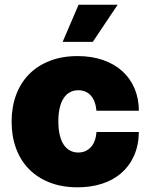

<svg xmlns="http://www.w3.org/2000/svg" viewBox="-20 -793 647 823"><path d="M29.8 -271.3Q29.8 -334.2 49 -386Q68.2 -437.9 104.6 -474.8Q141 -511.7 193.5 -532.1Q246.1 -552.6 312.5 -552.6Q372.5 -552.6 421 -535.9Q469.5 -519.2 503.6 -488.6Q537.6 -458.1 556.3 -414.8Q574.9 -371.4 575.3 -318.2H393.5Q389.6 -361.2 369.1 -383.7Q348.7 -406.2 315.3 -406.2Q296.2 -406.2 280.4 -397.9Q264.6 -389.6 253.4 -373Q242.2 -356.5 236.2 -331.5Q230.1 -306.5 230.1 -272.7Q230.1 -239.3 236.2 -214.1Q242.2 -188.9 253.4 -172.4Q264.6 -155.9 280.4 -147.5Q296.2 -139.2 315.3 -139.2Q347.7 -139.2 369 -161.8Q390.3 -184.3 393.5 -227.3H575.3Q574.2 -168.7 554 -124.3Q533.7 -79.9 498.8 -50.1Q463.8 -20.2 416.2 -5.1Q368.6 9.9 312.5 9.9Q246.1 9.9 193.5 -10.5Q141 -30.9 104.6 -67.8Q68.2 -104.8 49 -156.6Q29.8 -208.5 29.8 -271.3ZM248.6 -613.6 316.8 -772.7H484.4L377.8 -613.6Z"/></svg>

Font: Inter P Black
Style: Regular
Weight: 900
Designer: Rasmus Andersson
Foundry: rsms
Version: Version 3.018;git-588b23468